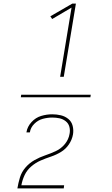

<svg xmlns="http://www.w3.org/2000/svg" viewBox="-20 -870 616 1060"><path d="M312 -446H332L399 -850H379L258 -780L268 -765L375 -828ZM95 -333H479L481 -347H97ZM95 170H332L334 153H98Q103 124 116 96.5Q129 69 153 48.5Q177 28 205 16Q233 4 261.5 -5.5Q290 -15 316.5 -31Q343 -47 360.5 -73Q378 -99 383 -128Q387 -152 381 -175.5Q375 -199 357 -213.5Q339 -228 316 -233.5Q293 -239 268 -239Q238 -239 207.5 -230Q177 -221 154 -196Q131 -171 126 -140V-139H145V-140Q149 -166 169.5 -186.5Q190 -207 216.5 -214Q243 -221 268 -221Q289 -221 308 -217Q327 -213 342.5 -201Q358 -189 363 -170Q368 -151 364 -131Q359 -100 338 -74.5Q317 -49 287.5 -35.5Q258 -22 228.5 -12Q199 -2 170.5 14Q142 30 120.5 55Q99 80 90 110Q81 140 76 170Z"/></svg>

Font: Iosevka Sparkle Thin
Style: Italic
Weight: 100
Italic angle: -9°
Designer: Belleve Invis
Foundry: Belleve Invis
Version: Version 4.5.0; ttfautohint (v1.8.3)